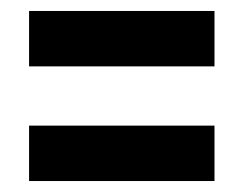

<svg xmlns="http://www.w3.org/2000/svg" viewBox="-20 -491 440 350"><path d="M33 -370V-471H371V-370ZM33 -161V-262H371V-161Z"/></svg>

Font: Inconsolata Condensed Black
Style: Regular
Weight: 900
Width: 3
Monospace: yes
Designer: Raph Levien, Cyreal, Brenton Simpson
Foundry: Raph Levien, Cyreal, Google
Version: Version 3.001; ttfautohint (v1.8.2.53-6de2)